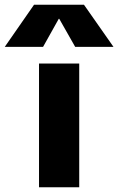

<svg xmlns="http://www.w3.org/2000/svg" viewBox="-73 -787 497 807"><path d="M174 -708 108 -590H-53L70 -767H280L404 -590H243L176 -708ZM91 0V-520H260V0Z"/></svg>

Font: Mplus 1p ExtraBold
Style: Regular
Weight: 800
Version: Version 1.061